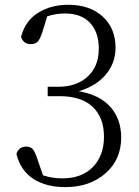

<svg xmlns="http://www.w3.org/2000/svg" viewBox="-20 -762 575 796"><path d="M175.8 -694.3 155.3 -627.9Q146.5 -600.6 136.7 -589.8Q127 -579.1 107.4 -579.1Q76.2 -579.1 67.4 -609.4Q84 -674.8 137.2 -708.5Q190.4 -742.2 262.7 -742.2Q352.5 -742.2 405.8 -693.4Q459 -644.5 459 -564.5Q459 -501 418.9 -453.1Q378.9 -405.3 306.6 -383.8Q392.6 -369.1 437.5 -318.8Q482.4 -268.6 482.4 -191.4Q482.4 -100.6 417.5 -43.5Q352.5 13.7 250 13.7Q170.9 13.7 118.2 -20.5Q65.4 -54.7 47.9 -124Q58.6 -154.3 88.9 -154.3Q107.4 -154.3 116.7 -142.6Q126 -130.9 135.7 -100.6L158.2 -35.2Q196.3 -22.5 238.3 -22.5Q319.3 -22.5 365.2 -69.8Q411.1 -117.2 411.1 -195.3Q411.1 -274.4 364.3 -318.8Q317.4 -363.3 227.5 -363.3H177.7V-402.3H221.7Q297.9 -402.3 343.8 -444.8Q389.6 -487.3 389.6 -560.5Q389.6 -628.9 353 -667.5Q316.4 -706.1 250 -706.1Q210.9 -706.1 175.8 -694.3Z"/></svg>

Font: GenYoMin TW TTF Light
Style: Regular
Weight: 300
Version: Version 1.300